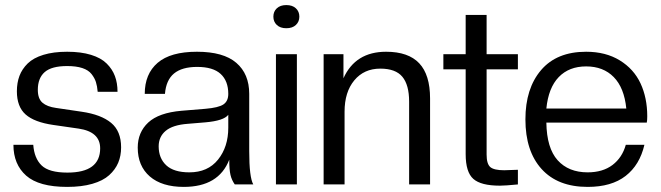

<svg xmlns="http://www.w3.org/2000/svg" viewBox="-20 -731 2618 761"><path d="M246.1 9.8Q134.3 9.8 83.7 -34.9Q33.2 -79.6 33.2 -157.2H111.8Q115.7 -103.5 145 -75.2Q174.3 -46.9 247.1 -46.9Q377 -46.9 377 -143.1Q377 -208.5 292 -221.2L190.9 -235.8Q116.2 -246.6 81.5 -277.3Q46.9 -308.1 46.9 -369.1Q46.9 -402.8 57.1 -430.2Q67.4 -457.5 89.8 -479.5Q112.3 -501.5 152.1 -513.7Q191.9 -525.9 246.1 -525.9Q300.8 -525.9 340.6 -513.7Q380.4 -501.5 402.8 -479.2Q425.3 -457 435.5 -429.4Q445.8 -401.9 445.8 -367.2H367.2Q365.2 -390.1 360.1 -406Q355 -421.9 342.8 -437.5Q330.6 -453.1 306.4 -461.2Q282.2 -469.2 246.1 -469.2Q184.6 -469.2 157.2 -445.3Q129.9 -421.4 129.9 -375Q129.9 -339.8 148.2 -324Q166.5 -308.1 202.1 -303.2L304.2 -288.1Q380.9 -276.9 420.4 -244.1Q460 -211.4 460 -147Q460 -113.3 448.5 -85.9Q437 -58.6 412.6 -36.6Q388.2 -14.6 345.9 -2.4Q303.7 9.8 246.1 9.8Z M708.5 9.8Q621.6 9.8 573.7 -31.7Q525.9 -73.2 525.9 -146Q525.9 -206.5 567.6 -245.4Q609.4 -284.2 699.7 -292L794.4 -299.8Q846.2 -304.2 865.5 -317.1Q884.8 -330.1 884.8 -358.9Q884.8 -410.2 854.5 -438Q824.2 -465.8 761.7 -465.8Q701.2 -465.8 669.7 -439.7Q638.2 -413.6 633.8 -358.9H553.7Q553.7 -438 604.7 -481.9Q655.8 -525.9 760.7 -525.9Q865.7 -525.9 916.7 -481.9Q967.8 -438 967.8 -358.9V-131.8Q967.8 -28.3 983.9 0H910.6Q898.4 -17.1 893.6 -37.4Q888.7 -57.6 888.7 -98.1Q846.7 9.8 708.5 9.8ZM730.5 -47.9Q803.7 -47.9 844.2 -98.4Q884.8 -148.9 884.8 -225.1V-275.9Q866.7 -252.4 794.4 -246.1L723.6 -240.2Q664.6 -235.8 636.7 -212.4Q608.9 -189 608.9 -150.9Q608.9 -104 638.9 -75.9Q668.9 -47.9 730.5 -47.9Z M1156.7 0H1073.7V-516.1H1156.7ZM1114.7 -619.1Q1090.8 -619.1 1077.1 -632.1Q1063.5 -645 1063.5 -665Q1063.5 -685.1 1077.1 -698Q1090.8 -710.9 1114.7 -710.9Q1139.2 -710.9 1152.8 -698Q1166.5 -685.1 1166.5 -665Q1166.5 -645 1152.8 -632.1Q1139.2 -619.1 1114.7 -619.1Z M1684.6 0H1601.6V-328.1Q1601.6 -394.5 1574.7 -426.8Q1547.9 -459 1487.3 -459Q1422.9 -459 1384.3 -412.6Q1345.7 -366.2 1345.7 -288.1V0H1262.7V-516.1H1341.3V-420.9Q1388.7 -525.9 1510.3 -525.9Q1598.6 -525.9 1641.6 -480.2Q1684.6 -434.6 1684.6 -340.8Z M1961.4 4.9Q1886.2 4.9 1856 -22Q1825.7 -48.8 1825.7 -120.1V-456.1H1737.3V-516.1H1825.7V-671.9H1908.7V-516.1H2032.7V-456.1H1908.7V-118.2Q1908.7 -81.5 1923.3 -68.8Q1938 -56.2 1978.5 -56.2L2032.7 -58.1V0Q1982.4 4.9 1961.4 4.9Z M2309.1 9.8Q2190.9 9.8 2126.7 -61Q2062.5 -131.8 2062.5 -257.8Q2062.5 -380.4 2124.5 -453.1Q2186.5 -525.9 2303.2 -525.9Q2380.9 -525.9 2436.5 -491.7Q2492.2 -457.5 2518.8 -400.4Q2545.4 -343.3 2545.4 -270Q2545.4 -252.9 2543.5 -245.1H2145.5Q2147 -144 2190.2 -95.9Q2233.4 -47.9 2309.1 -47.9Q2369.1 -47.9 2407.7 -77.1Q2446.3 -106.4 2460.4 -157.2H2534.2Q2515.6 -77.1 2459.7 -33.7Q2403.8 9.8 2309.1 9.8ZM2145.5 -300.8H2462.4Q2454.1 -383.3 2412.6 -425.5Q2371.1 -467.8 2303.2 -467.8Q2235.4 -467.8 2194.6 -425.5Q2153.8 -383.3 2145.5 -300.8Z"/></svg>

Font: Creato Display
Style: Regular
Weight: 400
Version: Version 1.000